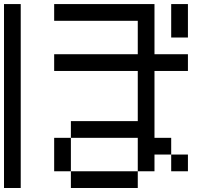

<svg xmlns="http://www.w3.org/2000/svg" viewBox="-20 -937 1040 957"><path d="M0 0V-916.7H83.3V0ZM750 -916.7V-666.7H916.7V-583.3H750V-250H833.3V-166.7H750V-83.3H666.7V-250H333.3V-333.3H666.7V-583.3H250V-666.7H666.7V-833.3H250V-916.7ZM916.7 -916.7V-750H833.3V-916.7ZM916.7 -166.7V-83.3H833.3V-166.7ZM333.3 -83.3H666.7V0H333.3ZM333.3 -250V-83.3H250V-250Z"/></svg>

Font: Galmuri11 Regular
Style: Regular
Weight: 400
Designer: Minseo Lee (Quiple)
Version: Version 2.356;hotconv 1.1.0;makeotfexe 2.6.0 DEVELOPMENT